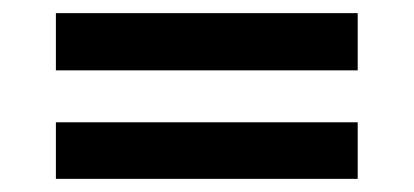

<svg xmlns="http://www.w3.org/2000/svg" viewBox="-20 -503 629 292"><path d="M65 -231V-317H524V-231ZM65 -396V-483H524V-396Z"/></svg>

Font: Volkhov
Style: Bold
Weight: 700
Designer: Cyreal (www.cyreal.org)
Foundry: Cyreal (www.cyreal.org)
Version: Version 1.010